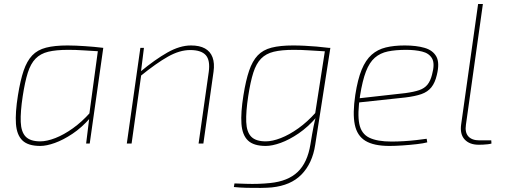

<svg xmlns="http://www.w3.org/2000/svg" viewBox="-20 -720 2531 963"><path d="M319 -492Q341 -492 362.5 -491Q384 -490 406.5 -488.5Q429 -487 451.5 -485Q474 -483 498 -480L488 -462Q434 -465 397.5 -467.5Q361 -470 322 -470Q261 -470 222 -460.5Q183 -451 158.5 -426Q134 -401 119.5 -355.5Q105 -310 94 -238Q82 -159 84 -108.5Q86 -58 109 -34.5Q132 -11 182 -11Q215 -11 257.5 -27.5Q300 -44 345.5 -76.5Q391 -109 432 -155V-128Q390 -80 343.5 -49Q297 -18 255 -3Q213 12 182 12Q121 12 92.5 -15.5Q64 -43 60 -99Q56 -155 70 -242Q82 -317 98.5 -365.5Q115 -414 141.5 -442Q168 -470 211 -481Q254 -492 319 -492ZM473 -480H498L430 0H412L427 -122L425 -126Z M938 -492Q981 -492 1008 -477Q1035 -462 1046 -432.5Q1057 -403 1051 -360L1000 0H976L1027 -359Q1035 -418 1012 -443.5Q989 -469 934 -469Q881 -469 822.5 -436Q764 -403 685 -339L686 -362Q757 -421 819.5 -456.5Q882 -492 938 -492ZM702 -480 687 -360 688 -342 640 0H616L684 -480Z M1612 -480H1637L1561 6Q1554 53 1536.5 90.5Q1519 128 1492 155.5Q1465 183 1428 199Q1391 215 1343 220Q1322 222 1287.5 222.5Q1253 223 1217 222Q1181 221 1153 218L1156 200Q1185 201 1215.5 202Q1246 203 1276 202Q1306 201 1335 198Q1424 189 1473 142.5Q1522 96 1537 4Q1546 -52 1553 -87Q1560 -122 1566 -138L1560 -146ZM1450 -492Q1479 -492 1508 -490.5Q1537 -489 1567.5 -486.5Q1598 -484 1629 -480L1619 -462Q1565 -465 1528.5 -467.5Q1492 -470 1453 -470Q1392 -470 1353 -460.5Q1314 -451 1289.5 -426Q1265 -401 1250.5 -355.5Q1236 -310 1225 -238Q1213 -159 1215 -108.5Q1217 -58 1240 -34.5Q1263 -11 1313 -11Q1346 -11 1388.5 -27.5Q1431 -44 1476.5 -76.5Q1522 -109 1563 -155L1568 -133Q1525 -83 1478 -51Q1431 -19 1388 -3.5Q1345 12 1313 12Q1252 12 1223.5 -15.5Q1195 -43 1191 -99Q1187 -155 1201 -242Q1213 -317 1229.5 -365.5Q1246 -414 1272.5 -442Q1299 -470 1342 -481Q1385 -492 1450 -492Z M2010 -492Q2068 -492 2109.5 -480Q2151 -468 2168.5 -436.5Q2186 -405 2171 -344Q2162 -305 2143.5 -282Q2125 -259 2093.5 -248Q2062 -237 2012 -231L1769 -205L1772 -226L2013 -253Q2057 -259 2083 -268Q2109 -277 2124 -295.5Q2139 -314 2147 -346Q2162 -401 2147 -427Q2132 -453 2097 -461.5Q2062 -470 2017 -470Q1964 -470 1925.5 -462Q1887 -454 1860 -430.5Q1833 -407 1815.5 -361.5Q1798 -316 1786 -241Q1772 -149 1782 -99Q1792 -49 1832 -29.5Q1872 -10 1944 -10Q1973 -10 2006 -12Q2039 -14 2069 -17.5Q2099 -21 2120 -24L2123 -6Q2105 -1 2070.5 3Q2036 7 1998.5 9.5Q1961 12 1934 12Q1855 12 1813 -13.5Q1771 -39 1759.5 -95Q1748 -151 1762 -244Q1774 -322 1794 -370.5Q1814 -419 1844 -445.5Q1874 -472 1915 -482Q1956 -492 2010 -492Z M2402 -700 2317 -95Q2311 -56 2329 -36Q2347 -16 2385 -16H2444L2445 0Q2439 2 2427 3.5Q2415 5 2402.5 5.5Q2390 6 2381 6Q2335 6 2310.5 -20.5Q2286 -47 2293 -96L2378 -700Z"/></svg>

Font: Exo 2 Thin
Style: Italic
Weight: 250
Italic angle: -8°
Designer: Natanael Gama
Foundry: Natanael Gama
Version: Version 2.010